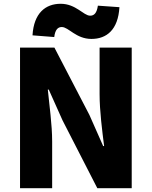

<svg xmlns="http://www.w3.org/2000/svg" viewBox="-20 -996 804 1016"><path d="M86 0H256V-247C256 -337 241 -439 233 -522H238L311 -359L495 0H677V-744H507V-498C507 -409 521 -302 531 -223H526L453 -388L268 -744H86ZM464 -790C544 -790 605 -838 612 -958L498 -966C492 -925 477 -913 457 -913C422 -913 382 -976 301 -976C221 -976 159 -927 152 -809L267 -800C272 -840 287 -853 307 -853C343 -853 382 -790 464 -790Z"/></svg>

Font: Noto Sans CJK Black
Style: Bold
Weight: 900
Designer: Ryoko NISHIZUKA (kana & ideographs); Paul D. Hunt (Latin, Greek & Cyrillic); Wenlong ZHANG (bopomofo); Sandoll Communica
Foundry: Adobe Systems Incorporated
Version: Version 1.000;PS 1;hotconv 1.0.78;makeotf.lib2.5.61930